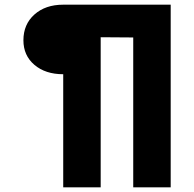

<svg xmlns="http://www.w3.org/2000/svg" viewBox="-20 -720 829 820"><path d="M709 80H549V-560L410 -561V80H250V-403Q174 -403 127 -443Q80 -483 80 -548Q80 -616 127 -658Q174 -700 250 -700H709Z"/></svg>

Font: Goli Bold
Style: Regular
Weight: 700
Designer: jaikishan Patel
Foundry: MagicType
Version: Version 1.000